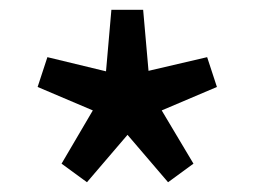

<svg xmlns="http://www.w3.org/2000/svg" viewBox="-20 -821 524 393"><path d="M106 -486 158 -448 241 -545 324 -448 376 -486 311 -595 424 -643 404 -704 284 -676 273 -801H208L197 -675L77 -704L57 -643L170 -595Z"/></svg>

Font: Alpha Sans Medium
Style: Regular
Weight: 500
Designer: [Spoqa Han Sans Neo] Dong-huui Kim  Younghwa Kang  Yujin Lee  [Noto Sans] Ryoko NISHIZUKA  (kana & ideographs); Paul D. 
Foundry: Spoqa (http://www.spoqa-han-sans.com)
Version: Version 1.100;hotconv 1.0.109;makeotfexe 2.5.65596